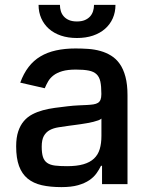

<svg xmlns="http://www.w3.org/2000/svg" viewBox="-20 -750 609 782"><path d="M45.8 -154.1Q45.8 -189.6 54.2 -214.7Q62.5 -239.7 77.1 -256.7Q91.6 -273.8 111.7 -284.3Q131.7 -294.7 154.8 -301Q177.9 -307.2 203.5 -310.7Q229 -314.3 255 -317.1Q279.5 -320 299.2 -320.8Q318.9 -321.7 334.2 -322.4Q349.4 -323.2 360.6 -324.9Q371.8 -326.7 378.9 -331.1Q386 -335.6 389.4 -343.9Q392.8 -352.3 392.8 -366.5V-369Q392.8 -398.8 388.7 -417.8Q384.6 -436.8 373.2 -447.6Q361.9 -458.5 341.6 -462.5Q321.4 -466.6 289.1 -466.6Q255.7 -466.6 233.8 -460.2Q212 -453.8 198.2 -443.2Q184.3 -432.5 176.3 -418.9Q168.3 -405.2 162.3 -390.6L62.5 -413.4Q76 -450.6 96.4 -477.1Q116.8 -503.6 144.7 -520.2Q172.6 -536.9 208.3 -544.7Q244 -552.6 287.6 -552.6Q313.9 -552.6 339.7 -550.8Q365.4 -549 388.8 -542.4Q412.3 -535.9 432.5 -523.4Q452.8 -511 467.7 -489.9Q482.6 -468.8 490.9 -437.5Q499.3 -406.2 499.3 -362.2V0H395.6V-74.6H391.3Q383.9 -59.3 372.9 -43.9Q361.9 -28.4 343.6 -16Q325.3 -3.6 297.9 4.3Q270.6 12.1 230.1 12.1Q184.7 12.1 150.2 4.3Q115.8 -3.6 92.5 -22.7Q69.2 -41.9 57.5 -73.9Q45.8 -105.8 45.8 -154.1ZM253.2 -73.2Q293 -73.2 319.8 -81Q346.6 -88.8 362.9 -104.2Q379.3 -119.7 386.2 -142.8Q393.1 -165.8 393.1 -196.7V-267Q389.2 -263.1 380.5 -259.9Q371.8 -256.7 359.9 -253.7Q348 -250.7 334.5 -248.4Q321 -246.1 307.7 -244.1Q294.4 -242.2 282.3 -240.6Q270.2 -239 261.7 -237.9Q238.6 -234.7 218.2 -231.5Q197.8 -228.3 182.7 -220.2Q167.6 -212 158.7 -196.4Q149.9 -180.8 149.9 -152.7Q149.9 -126.4 155 -110.6Q160.2 -94.8 172.2 -86.5Q184.3 -78.1 204.2 -75.6Q224.1 -73.2 253.2 -73.2ZM224.1 -730.1Q224.1 -717 227.8 -704.7Q231.5 -692.5 239.9 -683.1Q248.2 -673.7 261.4 -668.1Q274.5 -662.6 293.3 -662.6Q312.1 -662.6 325.3 -668.1Q338.4 -673.7 346.8 -682.9Q355.1 -692.1 359 -704.4Q362.9 -716.6 362.9 -730.1H450.3Q450.3 -700.3 439.3 -675.4Q428.3 -650.6 407.8 -632.6Q387.4 -614.7 358.5 -604.9Q329.5 -595.2 293.3 -595.2Q257.5 -595.2 228.5 -604.9Q199.6 -614.7 179.3 -632.6Q159.1 -650.6 148.1 -675.4Q137.1 -700.3 137.1 -730.1Z"/></svg>

Font: Cannonade Med
Style: Regular
Weight: 500
Designer: Rasmus Andersson
Foundry: rsms
Version: Version 3.012;git-f93a4a705